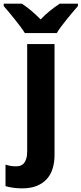

<svg xmlns="http://www.w3.org/2000/svg" viewBox="-70 -786 444 1046"><path d="M49.8 240.2Q26.4 240.2 1.5 236.8Q-23.4 233.4 -40 228V110.8Q-24.9 115.7 -11.7 117.9Q1.5 120.1 18.1 120.1Q30.3 120.1 41.3 116.5Q52.2 112.8 60.3 103.3Q68.4 93.8 73.2 77.9Q78.1 62 78.1 37.1V-545.9H227.1V59.1Q227.1 96.7 217.5 129.6Q208 162.6 186.8 187.3Q165.5 211.9 131.8 226.1Q98.1 240.2 49.8 240.2ZM354.5 -752.9Q342.3 -738.8 326.4 -720.2Q310.5 -701.7 294.7 -681.9Q278.8 -662.1 264.2 -642.6Q249.5 -623 239.3 -606H65.4Q54.7 -623 40 -642.6Q25.4 -662.1 9.5 -681.9Q-6.3 -701.7 -21.7 -720.2Q-37.1 -738.8 -49.8 -752.9V-766.1H49.3Q74.2 -749.5 99.6 -728.3Q125 -707 151.4 -680.2Q176.8 -707 203.6 -728.3Q230.5 -749.5 255.4 -766.1H354.5Z"/></svg>

Font: Droid Sans
Style: Bold
Weight: 700
Foundry: Ascender Corporation
Version: Version 1.00 build 112